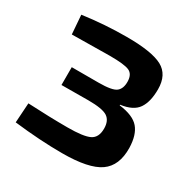

<svg xmlns="http://www.w3.org/2000/svg" viewBox="-159 -863 1036 1036"><g transform="rotate(30 359.5 -345.0)"><path d="M344 -704Q501 -704 566 -669Q631 -634 631 -543Q631 -465 601.5 -422Q572 -379 495 -369V-365Q583 -354 618 -313Q653 -272 655 -192Q657 -82 588.5 -34Q520 14 355 14Q217 14 55 -5L63 -128Q200 -121 310 -121Q410 -121 447.5 -139.5Q485 -158 485 -214Q485 -263 454.5 -283.5Q424 -304 335 -304L168 -303V-414H335Q420 -414 444.5 -434Q469 -454 468 -498Q467 -543 436.5 -556.5Q406 -570 316 -570Q266 -570 80 -567L71 -685Q208 -704 344 -704Z"/></g></svg>

Font: Exo 2 Expanded
Style: Bold
Weight: 700
Width: 7
Designer: Natanael Gama
Version: Version 1.001;PS 001.001;hotconv 1.0.70;makeotf.lib2.5.58329